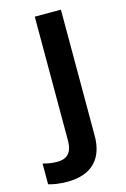

<svg xmlns="http://www.w3.org/2000/svg" viewBox="-181 -598 588 894"><g transform="rotate(-15 113.0 -151.0)"><path d="M29 240C156 240 207 167 207 67V-542H81V54C81 120 49 138 8 138C-19 138 -38 134 -61 128V228C-39 235 -5 240 29 240Z"/></g></svg>

Font: Noto Sans Telugu SemiBold
Style: Regular
Weight: 600
Designer: Jelle Bosma - Monotype Design Team
Foundry: Monotype Imaging Inc.
Version: Version 2.005